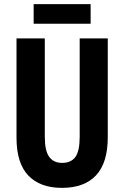

<svg xmlns="http://www.w3.org/2000/svg" viewBox="-20 -900 602 930"><path d="M502 -235Q502 -112 445.5 -51Q389 10 280 10Q174 10 117 -50Q60 -110 60 -232V-714H197V-237Q197 -169 218.5 -140Q240 -111 281 -111Q324 -111 345 -139.5Q366 -168 366 -238V-714H502ZM419 -880V-785H143V-880Z"/></svg>

Font: Noto Sans Myanmar ExtraCondensed
Style: Bold
Weight: 700
Width: 2
Designer: Monotype Design Team
Foundry: Monotype Imaging Inc.
Version: Version 2.107; ttfautohint (v1.8.4.7-5d5b)